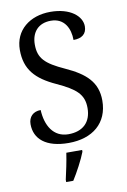

<svg xmlns="http://www.w3.org/2000/svg" viewBox="-101 -784 707 1065"><g transform="rotate(-10 252.0 -251.5)"><path d="M235 10C370 10 459 -63 459 -190C459 -294 397 -349 287 -399C179 -448 144 -483 144 -560C144 -630 184 -675 254 -675C331 -675 360 -612 360 -548C407 -548 435 -569 435 -612C435 -669 372 -724 260 -724C144 -724 57 -656 57 -545C57 -435 112 -375 224 -324C330 -275 371 -240 371 -163C371 -83 323 -38 242 -38C157 -38 117 -110 113 -197C70 -197 44 -170 44 -129C44 -46 107 10 235 10ZM183 208V221H223C250 179 285 113 301 71V61H212C205 109 193 164 183 208Z"/></g></svg>

Font: Noto Serif Ethiopic SmCn
Style: Regular
Weight: 400
Width: 4
Designer: Monotype Design Team
Foundry: Monotype Imaging Inc.
Version: Version 2.102